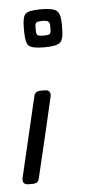

<svg xmlns="http://www.w3.org/2000/svg" viewBox="-44 -409 259 573"><g transform="rotate(-5 85.5 -122.5)"><path d="M78 -139H91Q110 -139 107 -120Q90 -44 50 123Q47 136 31 136H19Q-1 136 2 117L59 -126Q63 -139 78 -139ZM159 -332V-319Q159 -285 148 -276Q137 -267 101 -267Q65 -267 55 -276Q45 -285 45 -319V-332Q45 -364 55 -372.5Q65 -381 101 -381Q137 -381 148 -371.5Q159 -362 159 -332ZM80 -329V-319Q80 -308 84 -305Q88 -302 102 -302Q116 -302 120 -305Q124 -308 124 -319V-329Q124 -339 119.5 -342.5Q115 -346 101.5 -346Q88 -346 84 -343Q80 -340 80 -329Z"/></g></svg>

Font: Text Me One
Style: Regular
Weight: 400
Designer: Julia Petretta
Foundry: Julia Petretta
Version: Version 1.003